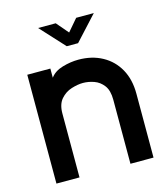

<svg xmlns="http://www.w3.org/2000/svg" viewBox="-104 -770 745 852"><g transform="rotate(-15 268.0 -344.0)"><path d="M496 0H390V-294Q390 -337 372.5 -360Q355 -383 329.5 -392Q304 -401 279 -401Q255 -401 226 -392Q197 -383 176.5 -359.5Q156 -336 156 -294V0H50V-500H156V-458Q175 -484 212.5 -495Q250 -506 286 -506Q348 -506 395.5 -480Q443 -454 469.5 -406.5Q496 -359 496 -294ZM252 -577 150 -688H231L278 -633L325 -688H406L304 -577Z"/></g></svg>

Font: Kulim Park SemiBold
Style: Regular
Weight: 600
Designer: Noponies / Dale Sattler
Foundry: Noponies
Version: Version 1.000; ttfautohint (v1.8.3)